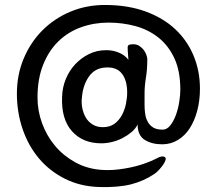

<svg xmlns="http://www.w3.org/2000/svg" viewBox="-20 -682 840 773"><path d="M562 -259Q562 -241 564.5 -223.5Q567 -206 575 -191.5Q583 -177 597 -168.5Q611 -160 635 -160Q652 -160 665.5 -177Q679 -194 688 -218.5Q697 -243 701.5 -271Q706 -299 706 -321Q706 -396 682 -447.5Q658 -499 617.5 -531Q577 -563 525 -577Q473 -591 417 -591Q359 -591 307 -572.5Q255 -554 216 -516.5Q177 -479 154 -422Q131 -365 131 -289Q131 -236 149.5 -185.5Q168 -135 201.5 -95Q235 -55 283 -28.5Q331 -2 390 2Q431 5 479.5 -3Q528 -11 566 -25Q594 -35 613 -45.5Q632 -56 643 -50Q649 -47 646.5 -38Q644 -29 637 -19Q630 -9 620.5 1.5Q611 12 602 18Q559 47 508 60Q457 73 381 71Q304 69 242 38Q180 7 137 -44Q94 -95 71 -162.5Q48 -230 48 -305Q48 -381 75.5 -446.5Q103 -512 151 -560Q199 -608 263.5 -635Q328 -662 402 -662Q494 -662 565.5 -636Q637 -610 685.5 -564.5Q734 -519 759.5 -457.5Q785 -396 785 -325Q785 -277 774 -236Q763 -195 743.5 -165Q724 -135 695.5 -118Q667 -101 633 -101Q591 -101 562.5 -119Q534 -137 534 -181Q526 -164 510 -150.5Q494 -137 474 -126.5Q454 -116 431.5 -110.5Q409 -105 388 -105Q313 -105 269.5 -154Q226 -203 230 -293Q231 -330 245 -364Q259 -398 283 -423.5Q307 -449 338.5 -464.5Q370 -480 408 -480Q436 -480 460 -469.5Q484 -459 497 -441Q497 -446 495.5 -462Q494 -478 494 -491Q494 -501 502.5 -502.5Q511 -504 515 -504Q531 -504 542 -496.5Q553 -489 560 -479Q567 -469 570 -459Q573 -449 573 -445Q573 -402 567.5 -369Q562 -336 562 -305ZM402 -410Q361 -407 337.5 -373Q314 -339 310 -291Q307 -270 311 -248.5Q315 -227 325 -209.5Q335 -192 352.5 -181Q370 -170 394 -170Q422 -170 440.5 -183.5Q459 -197 470.5 -218Q482 -239 487 -263.5Q492 -288 492 -310Q492 -359 470 -386.5Q448 -414 402 -410Z"/></svg>

Font: Yeon Sung
Style: Regular
Weight: 400
Version: Version 1.001